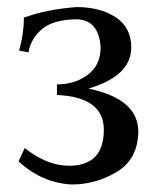

<svg xmlns="http://www.w3.org/2000/svg" viewBox="-20 -499 443 530"><path d="M177.7 10.3Q95.7 5.9 31.2 -53.7L48.3 -90.3Q109.9 -41.5 170.4 -41.5Q266.6 -41.5 266.6 -140.6Q266.6 -231 137.2 -236.8V-266.1Q187 -266.1 222.4 -292.7Q257.8 -319.3 257.8 -368.2Q252.9 -444.3 191.4 -445.8Q126 -444.8 95.2 -418Q64.5 -391.1 58.6 -354.5L32.7 -359.4Q45.9 -405.3 45.9 -450.2Q107.4 -473.1 191.4 -479.5Q256.3 -479.5 299.3 -451.4Q342.3 -423.3 342.3 -367.7Q342.3 -289.6 224.1 -254.4Q361.8 -226.1 361.8 -135.3Q360.4 -59.1 302.2 -24.4Q244.1 10.3 177.7 10.3Z"/></svg>

Font: Kelvinch
Style: Regular
Weight: 400
Designer: Paul James MIller
Foundry: High-Logic / Made with FontCreator
Version: Version 3.30 September 23, 2016